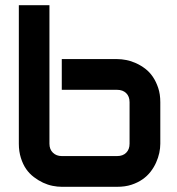

<svg xmlns="http://www.w3.org/2000/svg" viewBox="-20 -719 683 739"><path d="M597 -165.8Q597 -149 593.1 -130.4Q589.1 -111.9 580.9 -93.6Q572.8 -75.2 559.7 -58.2Q546.5 -41.1 528.2 -28.5Q509.9 -15.8 485.9 -7.9Q461.9 0 430.7 0H217.8Q201 0 182.4 -3.7Q163.9 -7.4 145.8 -15.8Q127.7 -24.3 110.4 -37.4Q93.1 -50.5 80.7 -68.3Q68.3 -86.1 60.4 -111.1Q52.5 -136.1 52.5 -165.8V-699H170.3V-165.8Q170.3 -144.1 183.7 -131.2Q197 -118.3 217.8 -118.3H430.7Q453 -118.3 465.8 -131.2Q478.7 -144.1 478.7 -165.8V-325.7Q478.7 -348 465.6 -360.6Q452.5 -373.3 430.7 -373.3H217.8V-491.6H430.7Q447.5 -491.6 466.3 -487.9Q485.1 -484.2 503.7 -475.7Q522.3 -467.3 539.1 -454.5Q555.9 -441.6 568.3 -423.3Q580.7 -405 588.9 -380.7Q597 -356.4 597 -325.7Z"/></svg>

Font: AKL FREE 001
Style: Regular
Weight: 400
Designer: AKL
Foundry: AKL
Version: Version 1.00;August 10, 2024;FontCreator 13.0.0.2630 64-bit